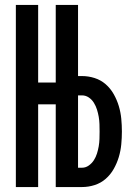

<svg xmlns="http://www.w3.org/2000/svg" viewBox="-20 -755 540 775"><path d="M44 0V-735H134V-422H205V-735H295V-448H311Q337 -448 362 -440Q387 -432 406.5 -415Q426 -398 439 -375Q452 -352 459.5 -327Q467 -302 469.5 -276Q472 -250 472 -224Q472 -198 469.5 -172Q467 -146 459.5 -121Q452 -96 439 -73Q426 -50 406.5 -33Q387 -16 362 -8Q337 0 311 0H205V-334H134V0ZM311 -78Q326 -78 338.5 -87Q351 -96 359 -108.5Q367 -121 371.5 -135.5Q376 -150 378.5 -164.5Q381 -179 381.5 -194Q382 -209 382 -224Q382 -239 381.5 -254Q381 -269 378.5 -283.5Q376 -298 371.5 -312.5Q367 -327 359 -340Q351 -353 338.5 -361.5Q326 -370 311 -370H295V-78Z"/></svg>

Font: Iosevka Term Curly Semibold
Style: Regular
Weight: 600
Designer: Belleve Invis
Foundry: Belleve Invis
Version: Version 32.3.0